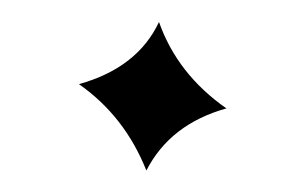

<svg xmlns="http://www.w3.org/2000/svg" viewBox="-20 -288 283 178"><path d="M53.2 -210Q107.4 -225.1 127.4 -267.6Q144.5 -219.2 189.9 -187.5Q137.7 -172.9 115.7 -129.9Q95.7 -180.2 53.2 -210Z"/></svg>

Font: Farbod
Style: Regular
Weight: 400
Designer: Mohammad Saleh Souzanchi
Foundry: http://font-store.ir
Version: Version:3.2.5;RFB:1.2.5;Building:2016-06-12 13:21:07.028780